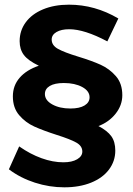

<svg xmlns="http://www.w3.org/2000/svg" viewBox="-20 -714 570 821"><path d="M276 -589Q242 -589 221.5 -577Q201 -565 201 -545Q201 -520 228 -505Q255 -490 314 -472Q373 -454 410.5 -437Q448 -420 475.5 -388.5Q503 -357 503 -307Q503 -264 474.5 -228Q446 -192 401 -175Q439 -155 456 -131.5Q473 -108 473 -70Q473 -25 446 11Q419 47 369.5 67Q320 87 255 87Q191 87 129 67Q67 47 18 10L62 -88Q109 -55 157.5 -37.5Q206 -20 251 -20Q288 -20 310 -33Q332 -46 332 -66Q332 -90 306 -104.5Q280 -119 223 -137Q164 -156 126.5 -173Q89 -190 62 -221.5Q35 -253 35 -302Q35 -348 64 -381.5Q93 -415 146 -433Q100 -455 82 -479Q64 -503 64 -538Q64 -583 90 -618.5Q116 -654 164 -674Q212 -694 275 -694Q386 -694 486 -635L439 -537Q341 -589 276 -589ZM172 -312Q172 -285 203.5 -267.5Q235 -250 281 -250Q320 -250 341.5 -263Q363 -276 363 -298Q363 -325 331.5 -342Q300 -359 253 -359Q214 -359 193 -346.5Q172 -334 172 -312Z"/></svg>

Font: Montserrat SemiBold
Style: Regular
Weight: 600
Designer: Julieta Ulanovsky
Foundry: Julieta Ulanovsky
Version: Version 6.001